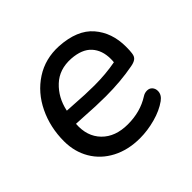

<svg xmlns="http://www.w3.org/2000/svg" viewBox="-128 -639 792 792"><g transform="rotate(-45 267.5 -243.5)"><path d="M42 -204Q42 -285 75 -353.5Q108 -422 168 -461Q228 -500 305 -496Q405 -490 452 -435.5Q499 -381 499 -299Q499 -275 497 -262Q495 -245 484.5 -237.5Q474 -230 456 -227Q382 -213 295 -213Q240 -213 167 -218L128 -220Q123 -151 164 -109Q205 -67 278 -67Q351 -67 406 -102Q418 -110 432 -110Q446 -110 454.5 -100.5Q463 -91 463 -77Q463 -55 441 -39Q409 -16 363 -3.5Q317 9 273 9Q204 9 151.5 -18.5Q99 -46 70.5 -94.5Q42 -143 42 -204ZM175 -283Q243 -278 294 -278Q360 -278 418 -289Q419 -296 419 -308Q419 -358 391 -389Q363 -420 304 -424Q238 -428 195.5 -388Q153 -348 140 -287V-285Z"/></g></svg>

Font: SN Pro
Style: Italic
Weight: 400
Italic angle: -9°
Designer: Tobias Whetton
Foundry: Supernotes
Version: Version 1.003